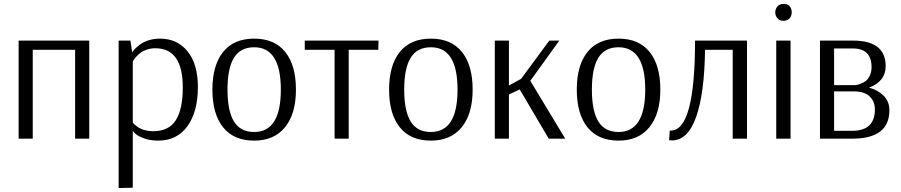

<svg xmlns="http://www.w3.org/2000/svg" viewBox="-20 -707 4592 979"><path d="M435 -500V0H363V-453H147V0H75V-500Z M772 -461Q749 -461 728.5 -454Q708 -447 695.5 -437Q683 -427 674 -417Q665 -407 661 -400L657 -393V-82Q694 -38 762 -38Q840 -38 876 -93.5Q912 -149 912 -262Q912 -461 772 -461ZM585 252V-500H645L654 -440Q659 -448 667 -456.5Q675 -465 692 -478.5Q709 -492 736 -501Q763 -510 796 -510Q884 -510 936.5 -445Q989 -380 989 -264Q989 -138 936 -64Q883 10 786 10Q745 10 713 -2Q681 -14 670 -26L658 -38H657V250Z M1276 -466Q1206 -466 1173 -412.5Q1140 -359 1140 -250Q1140 -141 1173 -87.5Q1206 -34 1276 -34Q1412 -34 1412 -250Q1412 -466 1276 -466ZM1489 -250Q1489 -127 1433.5 -58.5Q1378 10 1276 10Q1172 10 1117.5 -58Q1063 -126 1063 -250Q1063 -374 1117.5 -442Q1172 -510 1276 -510Q1380 -510 1434.5 -442Q1489 -374 1489 -250Z M1909 -453H1758V0H1686V-453H1534V-500H1910Z M2177 -466Q2107 -466 2074 -412.5Q2041 -359 2041 -250Q2041 -141 2074 -87.5Q2107 -34 2177 -34Q2313 -34 2313 -250Q2313 -466 2177 -466ZM2390 -250Q2390 -127 2334.5 -58.5Q2279 10 2177 10Q2073 10 2018.5 -58Q1964 -126 1964 -250Q1964 -374 2018.5 -442Q2073 -510 2177 -510Q2281 -510 2335.5 -442Q2390 -374 2390 -250Z M2503 0V-500H2575V-271L2637 -305L2781 -500H2832L2684 -295L2862 0H2778L2630 -251L2575 -225V0Z M3134 -466Q3064 -466 3031 -412.5Q2998 -359 2998 -250Q2998 -141 3031 -87.5Q3064 -34 3134 -34Q3270 -34 3270 -250Q3270 -466 3134 -466ZM3347 -250Q3347 -127 3291.5 -58.5Q3236 10 3134 10Q3030 10 2975.5 -58Q2921 -126 2921 -250Q2921 -374 2975.5 -442Q3030 -510 3134 -510Q3238 -510 3292.5 -442Q3347 -374 3347 -250Z M3789 -500V0H3716V-453H3575Q3572 -230 3529.5 -110.5Q3487 9 3406 9Q3397 9 3392 8L3395 -41H3400Q3524 -41 3524 -500Z M3946 -676Q3957 -687 3975 -687Q3994 -687 4005 -677Q4017 -664 4017 -644Q4017 -626 4005 -612Q3991 -601 3975 -601Q3957 -601 3946 -612Q3933 -625 3933 -644Q3933 -663 3946 -676ZM4011 -500V0H3938V-500Z M4233 -273H4340Q4343 -273 4349 -274Q4355 -275 4369.5 -280.5Q4384 -286 4395 -294.5Q4406 -303 4415 -321.5Q4424 -340 4424 -365Q4424 -460 4328 -460H4233ZM4334 -241H4233V-40H4325Q4441 -40 4441 -149Q4441 -190 4414 -215.5Q4387 -241 4334 -241ZM4326 0H4161V-500H4329Q4496 -500 4496 -370Q4496 -292 4411 -260Q4456 -249 4485.5 -219Q4515 -189 4515 -145Q4515 0 4326 0Z"/></svg>

Font: Arsenal
Style: Regular
Weight: 400
Designer: Andrij Shevchenko
Foundry: Stairsfor.com
Version: Version 1.000